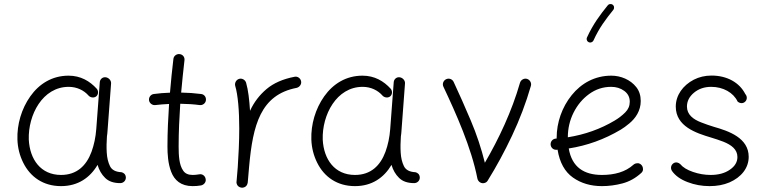

<svg xmlns="http://www.w3.org/2000/svg" viewBox="-20 -883 3708 931"><path d="M275.9 -34.7C177.7 -34.7 124.5 -109.9 119.6 -206.1C115.7 -325.7 186.5 -461.9 313 -461.9C354.5 -461.9 387.2 -443.8 407.2 -421.9C416.5 -409.7 434.1 -406.7 445.8 -415C457 -423.3 459 -440.9 449.2 -452.6C415.5 -489.7 371.1 -516.1 312.5 -516.1C232.9 -516.1 169.9 -476.6 127 -416C84 -355.5 62 -279.3 64.5 -206.5C65.9 -165.5 75.7 -127.9 92.8 -93.8C127 -24.9 189.9 19.5 275.9 19.5C358.4 19.5 416.5 -21.5 453.1 -83.5C460.4 -58.1 472.7 -37.1 489.7 -20.5C506.8 -3.4 531.2 4.9 563 4.9C578.1 4.9 590.3 -6.8 590.3 -22C589.8 -38.1 579.6 -45.4 569.3 -47.9C540.5 -49.3 522 -59.1 513.2 -77.6C504.4 -95.7 499 -117.7 497.6 -143.1C496.1 -167 496.6 -195.3 498.5 -221.2C500 -230.5 501 -240.2 501.5 -250L518.6 -478C520 -492.2 507.8 -506.3 492.7 -508.3C478.5 -510.3 465.3 -500 463.9 -484.9L446.8 -257.3C443.8 -217.3 436 -180.7 423.8 -147C398.9 -79.6 352.5 -34.7 275.9 -34.7Z M978.5 -397C980.5 -412.1 970.2 -425.8 955.1 -427.2C923.8 -431.2 891.6 -433.6 858.4 -434.1C862.8 -486.3 868.7 -538.1 874.5 -590.8C876.5 -606 866.2 -619.1 851.1 -620.6C836.9 -622.6 822.3 -612.3 820.8 -597.2C814.5 -542.5 808.6 -488.3 804.2 -433.6C776.9 -432.6 751 -430.7 726.1 -427.2C711.9 -425.8 700.7 -412.1 702.6 -397C704.1 -382.8 718.8 -371.6 732.9 -373.5C754.4 -376 776.9 -377.9 799.8 -378.9C795.4 -311 792 -243.2 792 -173.3C792 -136.7 794.4 -90.3 810.1 -49.8C825.7 -9.3 856.9 19.5 914.1 19.5C927.7 19.5 941.4 18.6 955.1 16.1C970.2 12.7 980.5 -1.5 977.1 -15.6C974.6 -30.8 960.4 -41 945.3 -37.6C934.1 -35.6 923.8 -34.7 914.1 -34.7C893.1 -34.7 877.4 -41.5 868.2 -55.7C848.6 -83 846.2 -128.9 846.2 -173.3C846.2 -243.2 849.6 -311.5 854 -379.9C888.2 -379.4 919.4 -377.4 948.2 -373.5C963.4 -371.6 977.1 -382.8 978.5 -397Z M1150.9 26.9C1153.3 27.3 1156.2 27.3 1158.7 26.9V26.4H1160.2C1168.9 24.4 1175.3 19.5 1178.7 11.2C1179.2 10.7 1179.2 10.3 1179.2 9.8C1180.2 7.3 1180.7 5.4 1181.2 2.9C1183.6 -21.5 1186 -47.9 1188 -75.7C1206.1 -276.4 1243.2 -423.3 1418.5 -457C1432.6 -460.4 1443.4 -475.1 1439.9 -489.3C1437.5 -503.4 1422.4 -514.2 1408.2 -510.7C1352.1 -500 1306.6 -480 1272.5 -451.2C1238.3 -422.4 1211.4 -387.2 1192.4 -345.7C1189 -398.9 1183.6 -446.8 1173.3 -481.9C1168.9 -496.1 1153.3 -504.9 1139.2 -500.5C1125 -496.1 1116.7 -480.5 1120.6 -466.3C1127 -445.3 1131.8 -416 1135.3 -378.9C1138.7 -341.3 1140.1 -301.8 1140.1 -259.8C1140.1 -195.8 1136.7 -129.9 1132.8 -71.8C1130.9 -50.3 1129.4 -28.8 1127.4 -7.3C1127 -5.9 1127 -4.4 1127 -2.9C1126.5 -0.5 1126.5 2 1127 4.4V4.9C1127.4 5.4 1127.4 5.9 1127.4 6.3C1129.4 15.1 1134.8 21.5 1143.1 24.9H1143.6C1144 25.4 1144 25.4 1144.5 25.4C1146.5 25.9 1148.4 26.4 1150.9 26.9Z M1701.2 -34.7C1603 -34.7 1549.8 -109.9 1544.9 -206.1C1541 -325.7 1611.8 -461.9 1738.3 -461.9C1779.8 -461.9 1812.5 -443.8 1832.5 -421.9C1841.8 -409.7 1859.4 -406.7 1871.1 -415C1882.3 -423.3 1884.3 -440.9 1874.5 -452.6C1840.8 -489.7 1796.4 -516.1 1737.8 -516.1C1658.2 -516.1 1595.2 -476.6 1552.2 -416C1509.3 -355.5 1487.3 -279.3 1489.7 -206.5C1491.2 -165.5 1501 -127.9 1518.1 -93.8C1552.2 -24.9 1615.2 19.5 1701.2 19.5C1783.7 19.5 1841.8 -21.5 1878.4 -83.5C1885.7 -58.1 1897.9 -37.1 1915 -20.5C1932.1 -3.4 1956.5 4.9 1988.3 4.9C2003.4 4.9 2015.6 -6.8 2015.6 -22C2015.1 -38.1 2004.9 -45.4 1994.6 -47.9C1965.8 -49.3 1947.3 -59.1 1938.5 -77.6C1929.7 -95.7 1924.3 -117.7 1922.9 -143.1C1921.4 -167 1921.9 -195.3 1923.8 -221.2C1925.3 -230.5 1926.3 -240.2 1926.8 -250L1943.8 -478C1945.3 -492.2 1933.1 -506.3 1918 -508.3C1903.8 -510.3 1890.6 -500 1889.2 -484.9L1872.1 -257.3C1869.1 -217.3 1861.3 -180.7 1849.1 -147C1824.2 -79.6 1777.8 -34.7 1701.2 -34.7Z M2143.6 -499C2129.9 -492.7 2123.5 -476.6 2129.9 -462.9C2190.9 -333.5 2265.6 -167.5 2294.9 -17.1C2298.3 -1.5 2314 8.8 2329.1 4.4C2336.4 2.4 2341.8 -1.5 2345.2 -7.8C2386.7 -74.7 2426.3 -147.5 2462.9 -225.1C2499.5 -302.7 2530.3 -383.3 2554.2 -466.3C2558.6 -480.5 2549.8 -496.1 2535.6 -500.5C2521.5 -504.9 2505.9 -496.1 2501.5 -481.9C2461.9 -343.8 2399.4 -210.9 2331.1 -93.8C2314 -162.6 2291.5 -231 2262.7 -298.8C2233.9 -366.7 2206.5 -428.7 2179.7 -485.8C2173.3 -499.5 2157.2 -505.4 2143.6 -499Z M3088.9 -43.9C3100.1 -53.7 3097.7 -63.5 3097.7 -64C3097.7 -71.3 3095.2 -77.1 3090.8 -82.5C3080.6 -93.8 3070.8 -91.3 3070.3 -91.3C3063 -91.3 3057.1 -88.9 3051.8 -84.5C3012.7 -48.8 2959 -34.7 2898.9 -34.7C2813 -34.7 2753.4 -71.3 2737.8 -163.1C2826.2 -176.8 2910.6 -207 2990.2 -254.4C3002.4 -261.7 3016.1 -271.5 3031.2 -284.2C3061.5 -309.1 3086.9 -345.7 3086.9 -393.1C3086.9 -419.9 3079.6 -442.4 3065.4 -460.4C3036.6 -497.1 2989.7 -516.1 2944.3 -516.1C2864.7 -516.1 2798.8 -479.5 2752 -421.4C2705.1 -363.3 2679.2 -289.1 2679.2 -214.8V-211.4C2677.7 -210.9 2676.3 -210.9 2674.8 -210.9C2659.7 -209.5 2649.9 -197.3 2649.9 -184.1V-181.6C2651.4 -166.5 2663.1 -156.7 2676.3 -156.7H2678.7C2680.2 -156.7 2682.1 -156.7 2683.6 -157.2C2693.8 -94.7 2718.8 -49.8 2758.3 -22C2797.9 5.9 2844.7 19.5 2898.9 19.5C2932.1 19.5 2965.3 15.1 2998.5 6.3C3031.2 -2.4 3061.5 -19 3088.9 -43.9ZM2951.2 -859.9C2948.7 -862.3 2945.3 -863.3 2941.4 -863.3C2939.5 -863.3 2932.6 -864.3 2926.8 -856.9C2890.1 -811.5 2855.5 -765.6 2826.2 -701.2C2825.2 -698.7 2824.7 -696.8 2824.7 -694.3C2824.7 -689.9 2826.7 -681.6 2835 -678.2C2837.4 -677.2 2839.4 -676.8 2841.8 -676.8C2845.7 -676.8 2854 -678.7 2857.9 -687C2885.3 -747.6 2917.5 -790 2954.1 -835.4C2956.5 -838.4 2957.5 -841.8 2957.5 -845.7C2957.5 -847.2 2958.5 -854 2951.2 -859.9ZM2943.4 -461.9C2967.8 -461.9 2988.8 -455.6 3006.8 -442.4C3024.9 -429.2 3033.7 -411.6 3033.7 -389.6C3033.7 -369.6 3026.4 -352.5 3011.7 -337.9C2996.6 -322.8 2979.5 -309.6 2960.4 -298.3C2891.6 -257.3 2815.9 -230.5 2733.4 -217.3C2733.4 -259.8 2742.7 -299.8 2761.2 -336.9C2779.8 -374 2805.2 -404.3 2836.9 -427.2C2868.7 -450.2 2903.8 -461.9 2943.4 -461.9Z M3593.3 -390.1C3603.5 -399.9 3604 -416 3593.8 -427.2C3565.9 -482.4 3505.9 -516.6 3430.2 -516.6C3398.9 -516.6 3370.1 -509.8 3344.2 -496.6C3291.5 -469.2 3256.8 -421.4 3256.8 -366.2C3256.8 -270 3355 -237.8 3428.7 -215.8C3448.7 -210 3468.3 -203.1 3487.8 -195.8C3526.4 -180.2 3555.7 -158.7 3555.7 -121.6C3555.7 -97.2 3543.5 -76.7 3519 -60.1C3494.6 -43 3463.4 -34.7 3425.8 -34.7C3397 -34.7 3368.7 -39.6 3340.3 -49.3C3311.5 -59.1 3291 -71.8 3278.3 -87.4C3270.5 -94.7 3257.3 -99.1 3245.6 -91.3C3233.4 -83 3230 -67.4 3238.3 -54.2C3254.4 -31.2 3279.3 -13.2 3314 0C3348.1 13.2 3383.8 19.5 3420.9 19.5C3456.5 19.5 3488.3 13.7 3517.1 1.5C3574.2 -23.4 3610.4 -67.9 3610.4 -122.6C3610.4 -214.4 3513.7 -247.6 3441.4 -268.1C3420.9 -274.4 3400.9 -281.2 3380.9 -289.1C3340.8 -304.2 3311 -327.6 3311 -366.2C3311 -392.1 3322.3 -414.6 3345.2 -433.6C3368.2 -452.6 3396 -461.9 3428.7 -461.9C3486.8 -461.9 3536.6 -433.6 3556.6 -390.6C3568.4 -380.4 3583.5 -380.4 3593.3 -390.1Z"/></svg>

Font: Mikhak Light
Style: Regular
Weight: 300
Designer: Amin Abedi
Version: Version 3.2